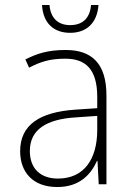

<svg xmlns="http://www.w3.org/2000/svg" viewBox="-20 -741 540 772"><path d="M262 -609C329 -609 371 -650 376 -721H346C342 -671 315 -640 262 -640C211 -640 183 -671 179 -721H149C153 -647 197 -609 262 -609ZM210 11C300 11 345 -39 370 -94H372L377 0H408V-357C408 -486 349 -540 244 -540C171 -540 128 -525 82 -502L97 -469C144 -493 180 -505 243 -505C323 -505 371 -464 371 -351V-306L281 -300C141 -290 61 -240 61 -133C61 -49 112 11 210 11ZM213 -23C143 -23 100 -63 100 -134C100 -220 167 -262 285 -269L371 -275V-219C371 -100 317 -23 213 -23Z"/></svg>

Font: Noto Sans Mono ExtraCondensed ExtraLight
Style: Regular
Weight: 200
Width: 2
Designer: Monotype Design Team
Foundry: Monotype Imaging Inc.
Version: Version 2.014